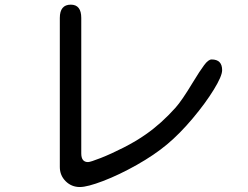

<svg xmlns="http://www.w3.org/2000/svg" viewBox="-20 -750 1040 804"><path d="M590.8 -187.5Q655.3 -232.4 714.8 -298.8Q741.2 -328.1 787.1 -404.3Q817.4 -454.1 835 -477.5Q852.5 -501 866.2 -501Q910.2 -501 910.2 -456.1Q910.2 -431.6 875.5 -375Q840.8 -318.4 787.1 -254.4Q733.4 -190.4 679.7 -145.5Q626 -100.6 552.2 -59.1Q478.5 -17.6 412.1 7.8Q345.7 33.2 314.5 33.2Q279.3 33.2 254.9 8.8Q230.5 -15.6 230.5 -50.8V-674.8Q230.5 -730.5 276.4 -730.5Q320.3 -730.5 320.3 -674.8V-107.4Q320.3 -71.3 348.6 -71.3Q358.4 -71.3 401.9 -88.4Q445.3 -105.5 498 -132.3Q550.8 -159.2 590.8 -187.5Z"/></svg>

Font: jf-openhuninn-1.1
Style: Regular
Weight: 400
Designer: [Kosugi Maru]
      Designed by Motoya company      

      [Varela Round]
      Joe Prince(Latin component); Avraham Co
Foundry: justfont CO.,LTD.
Version: 1.1